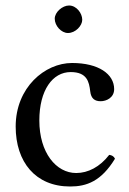

<svg xmlns="http://www.w3.org/2000/svg" viewBox="-20 -668 468 698"><path d="M179 -600C179 -574 203 -548 227 -548C255 -548 279 -574.9 279 -596C279 -620 258 -648 231 -648C207 -648 179 -624 179 -600ZM398 -91C394 -100 386 -104 377 -105C343 -61 300 -39 257 -39C184 -39 123 -113 123 -230C123 -340 171 -406 237 -406C296 -406 304 -371 308 -336C311 -309 325 -300 346 -300C367 -300 395 -313 395 -344C395 -399 338 -439 242 -439C143 -439 37 -350 37 -208C37 -79 109 10 235 10C295 10 348 -9 398 -91Z"/></svg>

Font: Libertinus Math
Style: Regular
Weight: 400
Designer: Philipp H. Poll
Foundry: Khaled Hosny
Version: Version 6.2